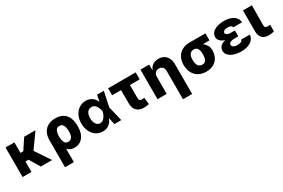

<svg xmlns="http://www.w3.org/2000/svg" viewBox="96 -1661 4392 2984"><g transform="rotate(-30 2291.5 -169.0)"><path d="M223.6 -341.8H274.4L398.4 -530.3H601.6L414.6 -268.1L594.7 0H391.6L279.3 -187.5H223.6V0H64.5V-530.3H223.6Z M960 -537.1Q1046.9 -537.1 1101.1 -500.2Q1155.3 -463.4 1178.7 -402.1Q1202.1 -340.8 1202.1 -262.7V-252.9Q1202.1 -173.3 1177.2 -114Q1152.3 -54.7 1105.5 -22.5Q1058.6 9.8 994.1 9.8Q915.5 9.8 870.6 -43L871.1 197.3H711.9V-282.2Q711.9 -363.3 741.7 -420.7Q771.5 -478 827.1 -507.6Q882.8 -537.1 960 -537.1ZM956.1 -119.1Q1043 -119.1 1043 -252.9V-262.7Q1043 -325.2 1022.5 -364.3Q1002 -403.3 954.1 -403.3Q910.2 -403.3 890.1 -366Q870.1 -328.6 870.1 -265.6V-254.4Q871.1 -195.3 889.4 -157.2Q907.7 -119.1 956.1 -119.1Z M1270.5 -265.6Q1270.5 -344.2 1301.5 -406.2Q1332.5 -468.3 1385.7 -502.7Q1439 -537.1 1502.9 -537.1Q1564.9 -537.1 1612.1 -505.6Q1659.2 -474.1 1680.7 -418.9H1684.1L1707 -530.3H1828.1L1772 -265.1L1835 0H1711.9L1685.5 -117.2H1681.6Q1660.2 -59.1 1615 -23.9Q1569.8 11.2 1502 10.7Q1435.5 10.7 1382.8 -24.4Q1330.1 -59.6 1300.3 -122.6Q1270.5 -185.5 1270.5 -265.6ZM1529.3 -121.1Q1560.5 -121.1 1585.9 -142.1Q1611.3 -163.1 1628.2 -195.8Q1645 -228.5 1652.3 -263.7L1652.8 -265.1L1652.3 -266.6Q1640.6 -327.6 1611.8 -367.9Q1583 -408.2 1533.2 -408.2Q1500.5 -408.2 1477.3 -390.4Q1454.1 -372.6 1441.9 -340.6Q1429.7 -308.6 1429.7 -266.6Q1429.7 -224.6 1442.1 -191.4Q1454.6 -158.2 1477.3 -139.6Q1500 -121.1 1529.3 -121.1Z M2399.4 -405.3H2224.6V-169.9Q2224.6 -142.6 2235.4 -130.4Q2246.1 -118.2 2268.6 -118.2Q2284.2 -118.2 2295.4 -119.6Q2306.6 -121.1 2318.4 -123L2331.1 -2Q2309.1 4.4 2288.6 7.1Q2268.1 9.8 2239.3 9.8Q2156.2 9.8 2110.8 -35.9Q2065.4 -81.5 2065.4 -168.9V-405.3H1905.3V-530.3H2399.4Z M2650.4 0H2485.4V-530.3H2641.6V-433.6H2647.5Q2666 -482.4 2708.3 -509.8Q2750.5 -537.1 2808.6 -537.1Q2864.3 -537.1 2905.8 -512.7Q2947.3 -488.3 2969.7 -443.1Q2992.2 -397.9 2992.2 -337.9V199.2H2828.1V-306.6Q2828.1 -351.6 2805.2 -377Q2782.2 -402.3 2741.2 -402.3Q2700.2 -402.3 2675.3 -375.7Q2650.4 -349.1 2650.4 -303.7Z M3358.4 -513.7H3641.6V-387.7H3524.9Q3560.5 -359.4 3582.8 -321.3Q3605 -283.2 3604.5 -242.2V-232.4Q3605 -162.1 3576.2 -107.2Q3547.4 -52.2 3491.9 -21.2Q3436.5 9.8 3360.4 9.8Q3279.3 9.8 3221.4 -23.9Q3163.6 -57.6 3133.3 -116.7Q3103 -175.8 3102.5 -251V-262.7Q3103 -335 3133.1 -391.8Q3163.1 -448.7 3220.5 -481.2Q3277.8 -513.7 3358.4 -513.7ZM3360.4 -116.2Q3445.3 -116.2 3445.3 -251V-262.7Q3445.3 -319.3 3425.3 -353.5Q3405.3 -387.7 3358.4 -387.7Q3308.1 -387.7 3285.4 -353Q3262.7 -318.4 3262.7 -262.7V-251Q3262.7 -116.2 3360.4 -116.2Z M3857.9 -269.5Q3803.2 -284.7 3773.2 -315.9Q3743.2 -347.2 3743.2 -385.7Q3743.2 -433.6 3774.9 -467.8Q3806.6 -502 3862.5 -519.5Q3918.5 -537.1 3990.2 -537.1Q4053.7 -537.1 4105.7 -518.1Q4157.7 -499 4188.5 -462.9Q4219.2 -426.8 4220.7 -377.9H4063.5Q4062 -400.4 4040 -410.6Q4018.1 -420.9 3980.5 -420.9Q3941.9 -420.9 3921.1 -406.5Q3900.4 -392.1 3899.4 -371.1Q3900.4 -349.1 3922.6 -336.7Q3944.8 -324.2 3983.4 -324.2H4061.5V-217.8H3983.4Q3944.8 -217.8 3917.2 -204.1Q3889.6 -190.4 3889.6 -161.1Q3889.6 -147 3900.1 -134.8Q3910.6 -122.6 3931.4 -115Q3952.1 -107.4 3980.5 -107.4Q4025.9 -107.4 4048.3 -118.7Q4070.8 -129.9 4073.2 -152.3H4228.5Q4227.5 -100.6 4194.3 -64Q4161.1 -27.3 4106.9 -8.8Q4052.7 9.8 3990.2 9.8Q3918.5 9.8 3860.4 -9Q3802.2 -27.8 3768.6 -62.7Q3734.9 -97.7 3734.4 -144.5Q3735.4 -191.4 3766.4 -223.9Q3797.4 -256.3 3857.9 -269.5Z M4485.4 -530.3 4482.4 -175.8Q4482.9 -146 4495.4 -135Q4507.8 -124 4537.1 -124Q4556.6 -124 4563.5 -125H4579.1V-8.8Q4535.2 5.9 4487.3 5.9Q4326.7 5.9 4325.2 -153.3V-530.3Z"/></g></svg>

Font: Pretendard ExtraBold
Style: Regular
Weight: 800
Designer: Base glyphs from Inter by Rasmus Andersson; Hangeul glyphs from Noto Sans CJK(Source Han Sans) by Jang Soo-young and Kan
Foundry: Kil Hyung-jin
Version: Version 1.309